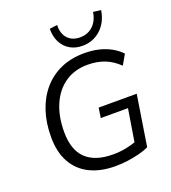

<svg xmlns="http://www.w3.org/2000/svg" viewBox="-165 -1056 1056 1187"><g transform="rotate(-20 363.0 -463.0)"><path d="M390.6 8.9Q293.1 8.9 222.6 -26Q152 -60.9 114.2 -129.1Q76.4 -197.2 76.4 -295.6Q76.4 -388.8 101.6 -465.3Q126.8 -541.9 174.9 -597.7Q223 -653.5 291 -683.7Q359 -713.9 445.7 -713.9Q497.1 -713.9 541 -703.4Q585 -692.9 620.7 -672.8Q656.4 -652.7 682 -625.5L644.3 -559.5Q602.3 -600.3 553 -620Q503.6 -639.6 440.8 -639.6Q354.4 -639.6 292.3 -596.8Q230.1 -554.1 196.7 -477.3Q163.2 -400.4 163.2 -297.9Q163.2 -179.2 223.7 -121.8Q284.3 -64.5 400.1 -64.5Q449.1 -64.5 490.3 -73.3Q531.6 -82.1 569.2 -95.7L544.2 -52.9L584.5 -301.9H405.5L415.3 -367.2H665.7L613.3 -33.9Q585.6 -21 548.7 -11.5Q511.9 -2.1 471.5 3.4Q431 8.9 390.6 8.9ZM453.1 -760Q406.9 -760 371.5 -780.7Q336.2 -801.4 316.8 -839.4Q297.4 -877.3 297.9 -928.4L348.7 -934.8Q346.7 -877.8 376.3 -846.1Q405.9 -814.3 457 -814.3Q507.7 -814.3 541.8 -846.1Q575.9 -877.8 585 -934.8L635.9 -928.4Q623.3 -850.4 573.3 -805.2Q523.2 -760 453.1 -760Z"/></g></svg>

Font: Nunito Sans 12pt ExtraLight
Style: Italic
Weight: 200
Italic angle: -9°
Designer: Vernon Adams
Foundry: Vernon Adams
Version: Version 3.101;gftools[0.9.27]